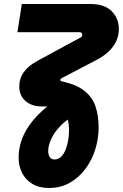

<svg xmlns="http://www.w3.org/2000/svg" viewBox="-20 -720 612 956"><path d="M224 216Q175 216 141 195.5Q107 175 89.8 140.5Q72.7 106 72.7 65.7Q72.7 8 97.2 -46Q121.7 -100 171.2 -150Q220.7 -200 294 -245L356 -148.3Q309.3 -123.3 279.2 -91.3Q249 -59.3 234.5 -26.8Q220 5.7 220 31.7Q220 50 227.5 62Q235 74 251.7 74Q269.7 74 283.3 61.3Q297 48.7 305.8 27.3Q314.7 6 319.2 -20Q323.7 -46 323.7 -72.3Q323.7 -100.3 317.2 -126.8Q310.7 -153.3 298 -170.7Q285.3 -181.7 270.3 -185.3Q255.3 -189 239.7 -190H189.3Q137.3 -190 106.7 -217.3Q76 -244.7 76 -289Q76 -329.7 98.8 -361.3Q121.7 -393 167 -417.3L382.3 -534Q386 -536 387.7 -539.5Q389.3 -543 390 -546.3Q390 -551.7 386.7 -555.7Q383.3 -559.7 377 -559.7H66.7L88.7 -700H431.7Q500.7 -700 536.2 -664.2Q571.7 -628.3 571.7 -575.7Q571.7 -540.7 557.5 -512.2Q543.3 -483.7 519.3 -461.8Q495.3 -440 465.7 -424.3L286.3 -330.3Q283.7 -329.3 282.2 -326.8Q280.7 -324.3 280.7 -322.3Q280.7 -315.3 289.7 -314.3L296 -313.3Q364.7 -297 402.7 -265.8Q440.7 -234.7 455.8 -189.3Q471 -144 471 -84.7Q471 -30.3 454.5 23.2Q438 76.7 405.8 120.2Q373.7 163.7 328 189.8Q282.3 216 224 216Z"/></svg>

Font: MuseoModerno Thin
Style: Italic
Weight: 100
Italic angle: -9°
Designer: Pablo Cosgaya, Héctor Gatti, Marcela Romero, and the Authors of The MuseoModerno Project.
Foundry: Omnibus-Type Team
Version: Version 1.003